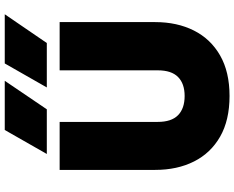

<svg xmlns="http://www.w3.org/2000/svg" viewBox="-109 -862 986 808"><g transform="rotate(-90 384.0 -458.0)"><path d="M384 15Q282.5 15 213.2 -24.5Q144 -64 108.5 -134.5Q73 -205 73 -298V-700H275V-287Q275 -229.5 303.2 -201.8Q331.5 -174 384 -174Q436 -174 464 -201.8Q492 -229.5 492 -287V-700H695V-298Q695 -205.5 659.5 -135Q624 -64.5 554.8 -24.8Q485.5 15 384 15ZM420 -754 521 -931H728L607 -754ZM140 -754 241 -931H448L328 -754Z"/></g></svg>

Font: Geologica Cursive Black
Style: Regular
Weight: 900
Designer: Sindre Bremnes, Frode Helland
Foundry: Monokrom Skriftforlag AS
Version: Version 1.010;gftools[0.9.28]